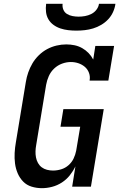

<svg xmlns="http://www.w3.org/2000/svg" viewBox="-20 -975 640 1003"><path d="M199 8Q171 8 145 0Q119 -8 101 -26.5Q83 -45 72.5 -69.5Q62 -94 58.5 -121Q55 -148 56.5 -176Q58 -204 63 -232L115 -547Q119 -572 127.5 -596.5Q136 -621 149.5 -644Q163 -667 183 -686.5Q203 -706 226.5 -718.5Q250 -731 275.5 -737Q301 -743 326 -743Q349 -743 370 -738.5Q391 -734 409.5 -723.5Q428 -713 442.5 -698Q457 -683 467 -664L478 -735H576L546 -554H448Q452 -575 445 -594Q438 -613 423.5 -625.5Q409 -638 390 -644.5Q371 -651 350 -651Q327 -651 304 -642.5Q281 -634 263 -617Q245 -600 235 -577.5Q225 -555 221 -532L169 -217Q166 -201 165.5 -184.5Q165 -168 168 -152.5Q171 -137 178.5 -123.5Q186 -110 198 -101Q210 -92 225.5 -88Q241 -84 257 -84Q278 -84 299.5 -90.5Q321 -97 338 -112Q355 -127 364.5 -147Q374 -167 378 -188L399 -313H296L311 -405H522L455 0H357L374 -106Q362 -81 344.5 -59Q327 -37 303 -21.5Q279 -6 252 1Q225 8 199 8ZM379 -815Q357 -815 336 -817.5Q315 -820 295.5 -826.5Q276 -833 259.5 -845Q243 -857 233 -874Q223 -891 220.5 -912Q218 -933 221 -955H307Q305 -939 311 -924.5Q317 -910 330 -902Q343 -894 359 -891Q375 -888 391 -888Q407 -888 424 -891Q441 -894 457 -902Q473 -910 484 -924.5Q495 -939 497 -955H583Q580 -933 570.5 -912Q561 -891 545 -874Q529 -857 508.5 -845Q488 -833 466.5 -826.5Q445 -820 423 -817.5Q401 -815 379 -815Z"/></svg>

Font: Iosevka Etoile Semibold
Style: Italic
Weight: 600
Italic angle: -9°
Designer: Belleve Invis
Foundry: Belleve Invis
Version: Version 22.1.2; ttfautohint (v1.8.4)